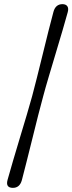

<svg xmlns="http://www.w3.org/2000/svg" viewBox="-20 -772 349 927"><path d="M135 -307Q145 -343.5 158.2 -396.8Q171.5 -450 186 -509Q200.5 -568 214 -622.2Q227.5 -676.5 238 -714.5Q248 -752 282 -752Q299 -751.5 305.5 -741.2Q312 -731 307 -713Q298 -679 282.2 -626Q266.5 -573 248.8 -513.8Q231 -454.5 214.8 -399.8Q198.5 -345 188.5 -307Q178 -269.5 164.2 -214.8Q150.5 -160 135.8 -101Q121 -42 107.8 11Q94.5 64 85.5 98Q75 135.5 41.5 135Q6 134.5 16.5 96.5Q27 58.5 42.8 4.8Q58.5 -49 76.2 -107.2Q94 -165.5 109.5 -218.2Q125 -271 135 -307Z"/></svg>

Font: Fraunces 72pt Soft SemiBold
Style: Italic
Weight: 600
Italic angle: -16°
Version: Version 1.000;[b76b70a41]